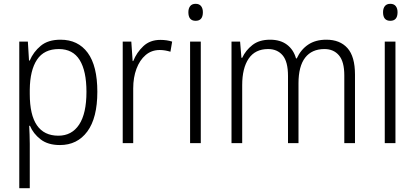

<svg xmlns="http://www.w3.org/2000/svg" viewBox="-20 -816 2173 1006"><path d="M297 -608Q389 -608 439.5 -539.5Q490 -471 490 -335Q490 -198 437.5 -127Q385 -56 294 -56Q231 -56 192.5 -86Q154 -116 137 -157H133Q134 -135 135 -110Q136 -85 136 -62V170H81V-598H126L132 -499H136Q155 -544 193.5 -576Q232 -608 297 -608ZM288 -559Q211 -559 174 -503.5Q137 -448 136 -346V-323Q136 -105 286 -105Q356 -105 394.5 -163Q433 -221 433 -335Q433 -444 397.5 -501.5Q362 -559 288 -559Z M820 -607Q854 -607 882 -598L873 -545Q860 -549 846 -551.5Q832 -554 817 -554Q774 -554 743 -527.5Q712 -501 695 -455.5Q678 -410 678 -353V-66H623V-598H668L675 -496H678Q696 -541 731 -574Q766 -607 820 -607Z M1005 -796Q1024 -796 1033.5 -784Q1043 -772 1043 -752Q1043 -707 1005 -707Q967 -707 967 -752Q967 -772 976.5 -784Q986 -796 1005 -796ZM1032 -598V-66H976V-598Z M1690 -608Q1761 -608 1800.5 -564Q1840 -520 1840 -425V-66H1784V-421Q1784 -493 1756 -526Q1728 -559 1680 -559Q1614 -559 1579 -514Q1544 -469 1544 -379V-66H1489V-418Q1489 -493 1461 -526Q1433 -559 1385 -559Q1317 -559 1283 -509Q1249 -459 1249 -370V-66H1193V-598H1238L1245 -513H1249Q1267 -552 1302.5 -580Q1338 -608 1395 -608Q1449 -608 1483.5 -582Q1518 -556 1531 -510H1535Q1556 -556 1594.5 -582Q1633 -608 1690 -608Z M2025 -796Q2044 -796 2053.5 -784Q2063 -772 2063 -752Q2063 -707 2025 -707Q1987 -707 1987 -752Q1987 -772 1996.5 -784Q2006 -796 2025 -796ZM2052 -598V-66H1996V-598Z"/></svg>

Font: Noto Sans Malayalam UI SemiCondensed Light
Style: Regular
Weight: 300
Width: 4
Designer: Jelle Bosma - Monotype Design Team
Foundry: Monotype Imaging Inc.
Version: Version 2.104; ttfautohint (v1.8.4.7-5d5b)